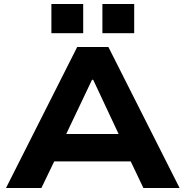

<svg xmlns="http://www.w3.org/2000/svg" viewBox="-20 -940 928 960"><path d="M10 0 366 -705H522L878 0H697L604 -195L677 -133H208L281 -195L187 0ZM440 -541 294 -234 263 -270H622L590 -234L446 -541ZM492 -774V-920H651V-774ZM237 -774V-920H396V-774Z"/></svg>

Font: Nunito Sans 7pt SemiExpanded ExtraBold
Style: Regular
Weight: 800
Width: 6
Designer: Vernon Adams
Foundry: Vernon Adams
Version: Version 3.101;gftools[0.9.27]